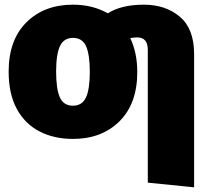

<svg xmlns="http://www.w3.org/2000/svg" viewBox="-20 -574 892 821"><path d="M810 227 612 207V-361Q612 -414 567 -414Q552 -414 537 -411Q567 -348 567 -266Q567 -131 491 -55.5Q415 20 292 20Q211 20 149 -12Q87 -44 52 -108Q17 -172 17 -268Q17 -403 93 -478.5Q169 -554 292 -554Q376 -554 441 -517Q499 -554 595 -554Q688 -554 749 -502.5Q810 -451 810 -343ZM292 -122Q331 -122 347.5 -157Q364 -192 364 -266Q364 -341 348 -376.5Q332 -412 292 -412Q253 -412 236.5 -377Q220 -342 220 -268Q220 -193 236 -157.5Q252 -122 292 -122Z"/></svg>

Font: Trujillo Black
Style: Regular
Weight: 900
Designer: Fira Sans original fonts by bBox Type GmbH, Carrois Corporate GbR, & Edenspiekermann AG / Changes by Cristiano Sobral
Foundry: Fira Sans original fonts by bBox Type GmbH, Carrois Corporate GbR, & Edenspiekermann AG / Changes by Cristiano Sobral
Version: Version 4.301;July 28, 2020;FontCreator 13.0.0.2655 64-bit